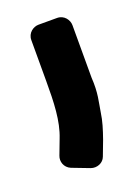

<svg xmlns="http://www.w3.org/2000/svg" viewBox="-90 -723 247 351"><g transform="rotate(-20 33.0 -548.0)"><path d="M28 -409C39 -405 52 -410 56 -421L67 -450C73 -467 78 -483 80 -498C83 -518 88 -533 86 -564V-666C86 -676 78 -688 64 -688H28C18 -688 6 -680 6 -666V-587C6 -545 5 -509 -7 -479L-18 -450C-22 -440 -18 -427 -6 -422Z"/></g></svg>

Font: Reckless Catfish
Style: Fax
Weight: 400
Foundry: Cannot Into Space Fonts
Version: Version 0.2894